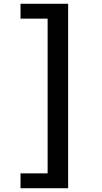

<svg xmlns="http://www.w3.org/2000/svg" viewBox="-20 -826 540 1020"><path d="M89 174H342V-806H89V-727H233V95H89Z"/></svg>

Font: Noto Sans Mono CJK JP Bold
Style: Regular
Weight: 700
Designer: Ryoko NISHIZUKA (kana & ideographs); Paul D. Hunt (Latin, Greek & Cyrillic); Wenlong ZHANG (bopomofo); Sandoll Communica
Foundry: Adobe Systems Incorporated
Version: Version 1.004;PS 1.004;hotconv 1.0.82;makeotf.lib2.5.63406